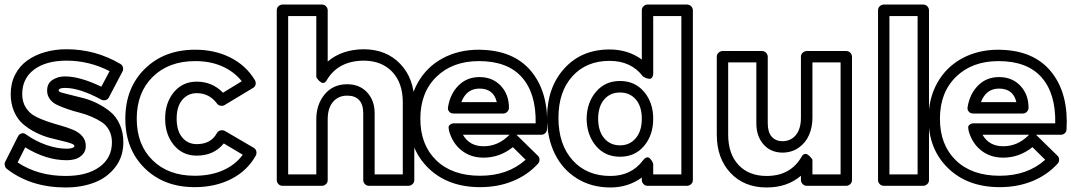

<svg xmlns="http://www.w3.org/2000/svg" viewBox="-37 -787 4681 839"><path d="M-14.2 -80.1 41 -189.9Q43.5 -195.3 47.9 -199.2Q52.2 -203.1 60.1 -204.6Q67.9 -206.1 77.1 -199.2Q119.6 -169.4 166.3 -153.3Q212.9 -137.2 253.9 -137.2Q268.6 -137.2 276.9 -139.9Q285.2 -142.6 286.6 -144.8Q288.1 -147 288.1 -148.9Q288.1 -155.3 272.7 -160.6Q257.3 -166 232.7 -171.6Q208 -177.2 178.2 -185.3Q148.4 -193.4 118.9 -208.3Q89.4 -223.1 64.7 -243.9Q40 -264.6 24.9 -298.8Q9.8 -333 9.8 -376Q9.8 -423.3 29.3 -461.2Q48.8 -499 82.5 -522.9Q116.2 -546.9 159.9 -559.3Q203.6 -571.8 253.9 -571.8Q379.9 -571.8 488.8 -507.8Q497.6 -502.9 500.2 -492.7Q502.9 -482.4 498 -474.1L439 -361.8Q434.6 -352.5 424.3 -349.6Q414.1 -346.7 404.8 -352.1Q311 -402.8 247.1 -402.8Q219.2 -402.8 219.2 -391.1Q219.2 -386.2 234.9 -381.6Q250.5 -377 275.4 -371.3Q300.3 -365.7 330.6 -357.4Q360.8 -349.1 391.1 -333.7Q421.4 -318.4 446.3 -297.6Q471.2 -276.9 486.6 -242.4Q502 -208 502 -165Q502 -102.5 467 -56.9Q432.1 -11.2 376 10.5Q319.8 32.2 250 32.2Q97.7 32.2 -6.8 -48.8Q-14.2 -54.7 -16.1 -64.2Q-18.1 -73.7 -14.2 -80.1ZM40 -77.1Q128.9 -18.1 250 -18.1Q343.3 -18.1 397.7 -57.4Q452.1 -96.7 452.1 -165Q452.1 -194.3 440.2 -217Q428.2 -239.7 408.2 -252.9Q388.2 -266.1 362.8 -277.1Q337.4 -288.1 310.8 -294.7Q284.2 -301.3 258.8 -310.1Q233.4 -318.8 213.4 -328.1Q193.4 -337.4 181.2 -353.5Q168.9 -369.6 168.9 -391.1Q168.9 -422.9 192.6 -438Q216.3 -453.1 247.1 -453.1Q312 -453.1 405.8 -408.2L441.9 -476.1Q352.5 -522 253.9 -522Q164.6 -522 112.3 -483.2Q60.1 -444.3 60.1 -376Q60.1 -342.3 75.2 -317.9Q90.3 -293.5 114.7 -280Q139.2 -266.6 168.9 -256.6Q198.7 -246.6 228.3 -238.3Q257.8 -230 282.5 -219.7Q307.1 -209.5 322.5 -191.9Q337.9 -174.3 337.9 -148.9Q337.9 -126.5 324 -111.8Q310.1 -97.2 292.2 -92Q274.4 -86.9 253.9 -86.9Q165 -86.9 73.2 -143.1Z M510.7 -268.1Q510.7 -402.3 595.7 -486.1Q680.7 -569.8 815.9 -569.8Q901.9 -569.8 970 -535.4Q1038.1 -501 1076.7 -437Q1082 -427.7 1079.8 -417.7Q1077.6 -407.7 1068.8 -402.8L944.8 -328.1Q936.5 -323.2 926.8 -325Q917 -326.7 911.6 -334Q877.9 -379.9 822.8 -379.9Q784.2 -379.9 759.5 -350.6Q734.9 -321.3 734.9 -269Q734.9 -215.3 759.3 -186.3Q783.7 -157.2 822.8 -157.2Q884.8 -157.2 910.6 -205.1Q916 -214.4 926 -217Q936 -219.7 945.8 -214.8L1071.8 -141.1Q1080.6 -136.2 1083 -126Q1085.4 -115.7 1080.6 -106.9Q1043.9 -41 974.1 -5.1Q904.3 30.8 813.5 30.8Q679.2 30.8 595 -52.2Q510.7 -135.3 510.7 -268.1ZM560.5 -268.1Q560.5 -154.8 629.6 -86.9Q698.7 -19 813.5 -19Q884.3 -19 938 -43Q991.7 -66.9 1023.9 -110.8L940.9 -160.2Q897.5 -106.9 822.8 -106.9Q760.7 -106.9 722.7 -153.1Q684.6 -199.2 684.6 -269Q684.6 -337.9 722.7 -384Q760.7 -430.2 822.8 -430.2Q890.6 -430.2 937.5 -381.8L1019.5 -432.1Q985.8 -474.1 934.1 -497.1Q882.3 -520 815.9 -520Q700.2 -520 630.4 -451.2Q560.5 -382.3 560.5 -268.1Z M1172.4 0V-742.2Q1172.4 -752.9 1180.2 -760Q1188 -767.1 1197.3 -767.1H1370.1Q1380.9 -767.1 1387.9 -759.3Q1395 -751.5 1395 -742.2V-518.1Q1455.6 -570.3 1551.3 -571.8Q1650.9 -571.8 1712.2 -507.6Q1773.4 -443.4 1773.4 -339.8V0Q1773.4 10.7 1765.4 17.8Q1757.3 24.9 1748 24.9H1575.2Q1564.5 24.9 1557.4 17.1Q1550.3 9.3 1550.3 0V-292Q1550.3 -330.6 1532.2 -349.9Q1514.2 -369.1 1480 -369.1Q1441.4 -369.1 1418.2 -341.8Q1395 -314.5 1395 -266.1V0Q1395 10.7 1387.2 17.8Q1379.4 24.9 1370.1 24.9H1197.3Q1186.5 24.9 1179.4 17.1Q1172.4 9.3 1172.4 0ZM1222.2 -24.9H1345.2V-266.1Q1345.2 -330.6 1381.8 -374.8Q1418.5 -418.9 1480 -418.9Q1534.2 -418.9 1567.1 -383.5Q1600.1 -348.1 1600.1 -292V-24.9H1723.1V-339.8Q1723.1 -424.8 1676.8 -473.4Q1630.4 -522 1551.3 -522Q1440.4 -520.5 1391.1 -437Q1385.7 -427.2 1378.9 -425.3Q1372.1 -423.3 1366.2 -427Q1360.4 -430.7 1355.5 -435.8Q1350.6 -440.9 1347.7 -445.3L1345.2 -450.2V-716.8H1222.2Z M1750 -268.1Q1750 -356.9 1788.8 -425.8Q1827.6 -494.6 1897.2 -532.2Q1966.8 -569.8 2056.2 -569.8Q2060.5 -569.8 2068.8 -569.3Q2077.1 -568.8 2081.1 -568.8Q2220.2 -560.5 2291.3 -466.6Q2362.3 -372.6 2353 -221.2Q2352.5 -210.9 2345.2 -204.6Q2337.9 -198.2 2328.1 -198.2H2219.7L2222.2 -195.8L2313 -106.9Q2320.3 -100.6 2320.6 -89.8Q2320.8 -79.1 2314 -71.8Q2268.6 -22 2203.9 4.4Q2139.2 30.8 2061 30.8Q1920.9 30.8 1835.4 -52Q1750 -134.8 1750 -268.1ZM1799.8 -268.1Q1799.8 -153.8 1869.4 -86.4Q1939 -19 2061 -19Q2182.1 -19 2259.8 -88.9L2204.1 -144Q2146.5 -98.1 2076.2 -98.1Q2020 -98.1 1980 -129.6Q1939.9 -161.1 1924.8 -216.8Q1923.8 -224.6 1923.3 -230.2Q1922.9 -235.8 1926.5 -239.3Q1930.2 -242.7 1932.4 -244.4Q1934.6 -246.1 1939.2 -247.1Q1943.8 -248 1945.3 -248Q1946.8 -248 1948.7 -248H2303.7Q2306.2 -378.9 2243.4 -449.5Q2180.7 -520 2056.2 -520Q1940.4 -520 1870.1 -451.4Q1799.8 -382.8 1799.8 -268.1ZM1920.9 -319.8Q1930.2 -377 1966.8 -413.6Q2003.4 -450.2 2058.1 -450.2Q2115.2 -450.2 2151.1 -412.4Q2187 -374.5 2187 -315.9Q2187 -306.6 2179.9 -298.8Q2172.9 -291 2162.1 -291H1945.8Q1933.6 -291 1927.5 -297.4Q1921.4 -303.7 1920.7 -309.1Q1919.9 -314.5 1920.9 -319.8ZM1979 -340.8H2133.8Q2120.1 -399.9 2058.1 -399.9Q2001.5 -399.9 1979 -340.8ZM1985.8 -198.2Q2014.6 -147.9 2076.2 -147.9Q2139.2 -147.9 2187 -195.8Q2187.5 -196.3 2188.5 -197Q2189.5 -197.8 2189.9 -198.2Z M2353.5 -272Q2353.5 -404.3 2428.7 -487.5Q2503.9 -570.8 2626.5 -570.8Q2707.5 -570.8 2767.6 -526.9V-742.2Q2767.6 -752.9 2775.4 -760Q2783.2 -767.1 2792.5 -767.1H2965.3Q2976.1 -767.1 2983.4 -759.3Q2990.7 -751.5 2990.7 -742.2V0Q2990.7 10.7 2982.7 17.8Q2974.6 24.9 2965.3 24.9H2792.5Q2781.7 24.9 2774.7 17.1Q2767.6 9.3 2767.6 0V-11.2Q2708 32.2 2630.4 32.2Q2548.3 32.2 2485.1 -6.6Q2421.9 -45.4 2387.7 -114.5Q2353.5 -183.6 2353.5 -272ZM2403.3 -272Q2403.3 -155.8 2465.1 -86.9Q2526.9 -18.1 2630.4 -18.1Q2721.2 -18.1 2772.5 -85.9Q2780.3 -96.2 2787.8 -98.6Q2795.4 -101.1 2800.5 -96.7Q2805.7 -92.3 2809.6 -86.7Q2813.5 -81.1 2815.4 -76.2L2817.4 -70.8V-24.9H2940.4V-716.8H2817.4V-467.8Q2817.4 -455.1 2812.7 -448.7Q2808.1 -442.4 2801.5 -442.6Q2794.9 -442.9 2788.3 -445.1Q2781.7 -447.3 2777.3 -450.2L2772.5 -453.1Q2721.2 -521 2626.5 -521Q2525.4 -521 2464.4 -453.9Q2403.3 -386.7 2403.3 -272ZM2526.4 -268.1Q2527.3 -338.9 2567.4 -386Q2607.4 -433.1 2672.4 -433.1Q2737.3 -433.1 2777.3 -386Q2817.4 -338.9 2817.4 -268.1Q2817.4 -196.8 2777.6 -149.4Q2737.8 -102.1 2672.4 -102.1Q2606.9 -102.1 2567.1 -149.4Q2527.3 -196.8 2526.4 -268.1ZM2576.7 -268.1Q2577.1 -213.4 2603.5 -182.6Q2629.9 -151.9 2672.4 -151.9Q2714.8 -151.9 2741.2 -183.1Q2767.6 -214.4 2767.6 -268.1Q2767.6 -321.8 2741.5 -352.3Q2715.3 -382.8 2672.4 -382.8Q2629.4 -382.8 2603.3 -352.5Q2577.1 -322.3 2576.7 -268.1Z M3095.2 -199.2V-539.1Q3095.2 -549.8 3103 -556.9Q3110.8 -564 3120.1 -564H3293Q3303.7 -564 3310.8 -556.2Q3317.9 -548.3 3317.9 -539.1V-248Q3317.9 -209 3335.4 -189.5Q3353 -169.9 3383.3 -169.9Q3420.4 -170.9 3441.7 -198Q3462.9 -225.1 3462.9 -272.9V-539.1Q3462.9 -549.8 3470.9 -556.9Q3479 -564 3488.3 -564H3661.1Q3671.9 -564 3679 -556.2Q3686 -548.3 3686 -539.1V0Q3686 10.7 3678.2 17.8Q3670.4 24.9 3661.1 24.9H3488.3Q3477.5 24.9 3470.2 17.1Q3462.9 9.3 3462.9 0V-19Q3403.3 32.2 3313 32.2Q3214.8 32.2 3155 -31.5Q3095.2 -95.2 3095.2 -199.2ZM3145 -199.2Q3145 -114.3 3190.2 -66.2Q3235.4 -18.1 3313 -18.1Q3417.5 -18.1 3465.8 -102.1Q3471.2 -111.8 3478.3 -113.8Q3485.4 -115.7 3491.2 -112.1Q3497.1 -108.4 3502.2 -103.3Q3507.3 -98.1 3510.3 -93.8L3513.2 -88.9V-24.9H3636.2V-514.2H3513.2V-272.9Q3513.2 -231.4 3498.5 -197.5Q3483.9 -163.6 3453.9 -142.1Q3423.8 -120.6 3383.3 -120.1Q3331.1 -120.1 3299.6 -155.8Q3268.1 -191.4 3268.1 -248V-514.2H3145Z M3799.8 0V-742.2Q3799.8 -752.9 3807.6 -760Q3815.4 -767.1 3824.7 -767.1H3997.6Q4008.3 -767.1 4015.4 -759.3Q4022.5 -751.5 4022.5 -742.2V0Q4022.5 10.7 4014.6 17.8Q4006.8 24.9 3997.6 24.9H3824.7Q3814 24.9 3806.9 17.1Q3799.8 9.3 3799.8 0ZM3849.6 -24.9H3972.7V-716.8H3849.6Z M4020.5 -268.1Q4020.5 -356.9 4059.3 -425.8Q4098.1 -494.6 4167.7 -532.2Q4237.3 -569.8 4326.7 -569.8Q4331.1 -569.8 4339.4 -569.3Q4347.7 -568.8 4351.6 -568.8Q4490.7 -560.5 4561.8 -466.6Q4632.8 -372.6 4623.5 -221.2Q4623 -210.9 4615.7 -204.6Q4608.4 -198.2 4598.6 -198.2H4490.2L4492.7 -195.8L4583.5 -106.9Q4590.8 -100.6 4591.1 -89.8Q4591.3 -79.1 4584.5 -71.8Q4539.1 -22 4474.4 4.4Q4409.7 30.8 4331.5 30.8Q4191.4 30.8 4106 -52Q4020.5 -134.8 4020.5 -268.1ZM4070.3 -268.1Q4070.3 -153.8 4139.9 -86.4Q4209.5 -19 4331.5 -19Q4452.6 -19 4530.3 -88.9L4474.6 -144Q4417 -98.1 4346.7 -98.1Q4290.5 -98.1 4250.5 -129.6Q4210.4 -161.1 4195.3 -216.8Q4194.3 -224.6 4193.8 -230.2Q4193.4 -235.8 4197 -239.3Q4200.7 -242.7 4202.9 -244.4Q4205.1 -246.1 4209.7 -247.1Q4214.4 -248 4215.8 -248Q4217.3 -248 4219.2 -248H4574.2Q4576.7 -378.9 4513.9 -449.5Q4451.2 -520 4326.7 -520Q4210.9 -520 4140.6 -451.4Q4070.3 -382.8 4070.3 -268.1ZM4191.4 -319.8Q4200.7 -377 4237.3 -413.6Q4273.9 -450.2 4328.6 -450.2Q4385.7 -450.2 4421.6 -412.4Q4457.5 -374.5 4457.5 -315.9Q4457.5 -306.6 4450.4 -298.8Q4443.4 -291 4432.6 -291H4216.3Q4204.1 -291 4198 -297.4Q4191.9 -303.7 4191.2 -309.1Q4190.4 -314.5 4191.4 -319.8ZM4249.5 -340.8H4404.3Q4390.6 -399.9 4328.6 -399.9Q4272 -399.9 4249.5 -340.8ZM4256.3 -198.2Q4285.2 -147.9 4346.7 -147.9Q4409.7 -147.9 4457.5 -195.8Q4458 -196.3 4459 -197Q4460 -197.8 4460.4 -198.2Z"/></svg>

Font: Trueno Bold Outline
Style: Regular
Weight: 700
Width: 6
Designer: Julieta Ulanovsky
Foundry: Julieta Ulanovsky
Version: Version 3.001b | FøM Fix